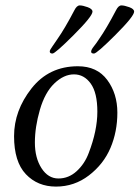

<svg xmlns="http://www.w3.org/2000/svg" viewBox="-20 -680 516 710"><path d="M164 -490Q164 -495 173.5 -508Q183 -521 192 -535Q220 -575 255 -642Q264 -660 275 -660Q286 -660 304 -653.5Q322 -647 322 -637Q322 -620 253 -551Q184 -482 174 -482Q164 -482 164 -490ZM346 -535Q374 -575 409 -642Q418 -660 429 -660Q440 -660 458 -653.5Q476 -647 476 -637Q476 -620 407 -551Q338 -482 327.5 -482Q317 -482 317 -489Q317 -496 327 -508.5Q337 -521 346 -535ZM268 -435Q339 -435 376.5 -384.5Q414 -334 414 -263.5Q414 -193 388.5 -133Q363 -73 309 -31.5Q255 10 187 10Q119 10 75.5 -36Q32 -82 32 -176.5Q32 -271 96.5 -353Q161 -435 268 -435ZM308 -114Q340 -197 340 -267Q340 -337 315.5 -371Q291 -405 253.5 -405Q216 -405 181 -371.5Q146 -338 127.5 -274Q109 -210 109 -153Q109 -96 133.5 -58Q158 -20 196 -20Q234 -20 263.5 -47Q293 -74 308 -114Z"/></svg>

Font: Sorts Mill Goudy
Style: Italic
Weight: 400
Italic angle: -7.40001°
Version: Version 003.101